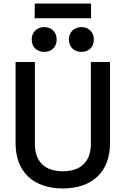

<svg xmlns="http://www.w3.org/2000/svg" viewBox="-20 -1050 709 1084"><path d="M335 14C499 14 601 -79 601 -240V-700H493V-237C493 -138 436 -83 335 -83C233 -83 177 -138 177 -237V-700H68V-240C68 -79 170 14 335 14ZM159 -827C159 -784 189 -757 230 -757C270 -757 300 -784 300 -827C300 -869 270 -897 230 -897C189 -897 159 -869 159 -827ZM176 -947H494V-1030H176ZM369 -827C369 -784 399 -757 440 -757C480 -757 510 -784 510 -827C510 -869 480 -897 440 -897C399 -897 369 -869 369 -827Z"/></svg>

Font: Meta Space Medium
Style: Regular
Weight: 500
Designer: Meta Pool / Florian Karsten
Foundry: Meta Pool / Florian Karsten
Version: Version 2.000;Glyphs 3.1.1 (3137)